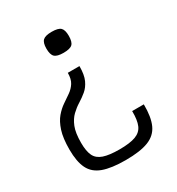

<svg xmlns="http://www.w3.org/2000/svg" viewBox="-194 -752 987 1070"><g transform="rotate(-30 300.0 -217.0)"><path d="M301 196Q210 196 156.5 176.5Q103 157 80.5 111.5Q58 66 58 -12Q58 -85 73 -131Q88 -177 111.5 -204.5Q135 -232 161 -249.5Q187 -267 210.5 -283.5Q234 -300 249 -323.5Q264 -347 264 -387H339Q339 -331 324 -298.5Q309 -266 285.5 -246.5Q262 -227 236 -211Q210 -195 186.5 -172.5Q163 -150 148 -113Q133 -76 133 -12Q133 42 147.5 72Q162 102 199 114.5Q236 127 301 127Q368 127 404.5 113.5Q441 100 455 67.5Q469 35 468 -23H543Q544 59 522 107Q500 155 447 175.5Q394 196 301 196ZM300 -495Q259 -495 243.5 -509.5Q228 -524 228 -563Q228 -601 243.5 -615.5Q259 -630 300 -630Q342 -630 357 -615.5Q372 -601 372 -563Q372 -524 357 -509.5Q342 -495 300 -495Z"/></g></svg>

Font: Victor Mono Thin
Style: Regular
Weight: 400
Monospace: yes
Version: Version 1.561;gftools[0.9.30]